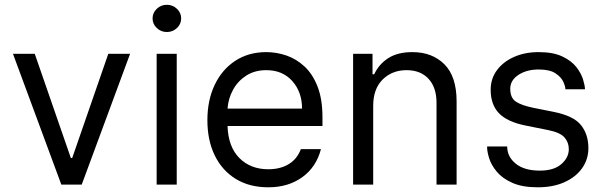

<svg xmlns="http://www.w3.org/2000/svg" viewBox="-20 -770 2524 801"><path d="M522.7 -545.5 321 0H235.8L34.1 -545.5H125L275.6 -110.8H281.2L431.8 -545.5Z M633.5 0V-545.5H717.3V0ZM676.1 -636.4Q651.6 -636.4 634.1 -653.1Q616.5 -669.7 616.5 -693.2Q616.5 -716.6 634.1 -733.3Q651.6 -750 676.1 -750Q700.6 -750 718.2 -733.3Q735.8 -716.6 735.8 -693.2Q735.8 -669.7 718.2 -653.1Q700.6 -636.4 676.1 -636.4Z M1099.4 11.4Q1020.6 11.4 963.6 -23.6Q906.6 -58.6 875.9 -121.6Q845.2 -184.7 845.2 -268.5Q845.2 -352.3 875.9 -416.4Q906.6 -480.5 961.8 -516.5Q1017 -552.6 1090.9 -552.6Q1133.5 -552.6 1175.1 -538.4Q1216.6 -524.1 1250.7 -492.4Q1284.8 -460.6 1305 -408.4Q1325.3 -356.2 1325.3 -279.8V-244.3H929.3Q932.2 -157 978.9 -110.4Q1025.6 -63.9 1099.4 -63.9Q1148.8 -63.9 1183.9 -84.9Q1219.1 -105.8 1235.1 -147.7H1318.9Q1299.4 -72.8 1240.9 -30.7Q1182.5 11.4 1099.4 11.4ZM929.3 -316.8H1240.1Q1240.1 -386 1199.6 -431.6Q1159.1 -477.3 1090.9 -477.3Q1043 -477.3 1007.8 -454.9Q972.7 -432.5 952.4 -395.8Q932.2 -359 929.3 -316.8Z M1536.9 -328.1V0H1453.1V-545.5H1534.1V-460.2H1541.2Q1560.4 -501.8 1599.4 -527.2Q1638.5 -552.6 1700.3 -552.6Q1783 -552.6 1834 -501.8Q1884.9 -451 1884.9 -346.6V0H1801.1V-340.9Q1801.1 -405.2 1767.8 -441.2Q1734.4 -477.3 1676.1 -477.3Q1616.1 -477.3 1576.5 -438.4Q1536.9 -399.5 1536.9 -328.1Z M2420.5 -397.7H2338.8Q2338.8 -409.1 2330.1 -428.6Q2321.4 -448.2 2297.4 -464.1Q2273.4 -480.1 2227.3 -480.1Q2177.2 -480.1 2142.9 -457.6Q2108.7 -435 2108.7 -399.9Q2108.7 -361.5 2132.3 -345.9Q2155.9 -330.3 2204.5 -320.3L2289.8 -303.3Q2373.2 -286.6 2403.9 -247.9Q2434.7 -209.2 2434.7 -152Q2434.7 -105.1 2408.4 -68.2Q2382.1 -31.2 2334.7 -9.9Q2287.3 11.4 2223.7 11.4Q2158.7 11.4 2117.2 -7.3Q2075.6 -25.9 2052.6 -53.6Q2029.5 -81.3 2020.6 -110.1Q2011.7 -138.8 2012.1 -159.1H2095.9Q2095.9 -116.1 2131.6 -87.2Q2167.3 -58.2 2232.2 -58.2Q2290.8 -58.2 2321.9 -85.4Q2353 -112.6 2353 -147.7Q2353 -176.1 2334.9 -196.7Q2316.8 -217.3 2267 -227.3L2171.9 -246.4Q2095.9 -261.7 2061.4 -297.8Q2027 -333.8 2027 -395.6Q2027 -441.8 2053.1 -477.1Q2079.2 -512.4 2124.5 -532.5Q2169.7 -552.6 2227.3 -552.6Q2287.6 -552.6 2325.6 -534.6Q2363.6 -516.7 2384.1 -490.6Q2404.5 -464.5 2412.3 -438.9Q2420.1 -413.4 2420.5 -397.7Z"/></svg>

Font: Inter Zeller
Style: Regular
Weight: 400
Designer: Rasmus Andersson; Joe Bland
Foundry: zeller
Version: Version 3.015;git-dec3a8cb1